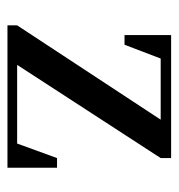

<svg xmlns="http://www.w3.org/2000/svg" viewBox="-2 -477 479 515"><g transform="rotate(90 237.5 -219.5)"><path d="M48 0V-26L301 -411H137L100 -314H74V-439H404V-411L154 -26H365L404 -133H430V0Z"/></g></svg>

Font: Dihjauti
Style: Bold
Weight: 700
Designer: T. Christopher White
Version: Version 3.0.0